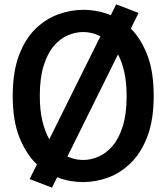

<svg xmlns="http://www.w3.org/2000/svg" viewBox="-20 -830 772 890"><path d="M117.5 0 151 -68Q101.5 -115 70.2 -192.5Q39 -270 39 -384.5Q39 -496.5 67.8 -573Q96.5 -649.5 144.2 -696Q192 -742.5 249.8 -763.5Q307.5 -784.5 365.5 -784.5Q397.5 -784.5 430 -778.5Q462.5 -772.5 493.5 -759.5L518.5 -810L622.5 -770L586.5 -697.5Q633.5 -651 663 -574.5Q692.5 -498 692.5 -386Q692.5 -275.5 663.8 -199Q635 -122.5 587.2 -75.5Q539.5 -28.5 481.8 -7.2Q424 14 365.5 14Q335.5 14 305 8.8Q274.5 3.5 245 -8.5L221 40ZM164.5 -386Q164.5 -319 176.5 -269.2Q188.5 -219.5 208.5 -184.5L445.5 -662Q426 -672 405.8 -676.8Q385.5 -681.5 365.5 -681.5Q330 -681.5 294.2 -666.2Q258.5 -651 229.2 -616.5Q200 -582 182.2 -525.2Q164.5 -468.5 164.5 -386ZM365.5 -88.5Q401.5 -88.5 437 -104Q472.5 -119.5 502 -154Q531.5 -188.5 549.2 -245.2Q567 -302 567 -384.5Q567 -447.5 556.2 -495.5Q545.5 -543.5 527 -578L292.5 -104.5Q327 -88.5 365.5 -88.5Z"/></svg>

Font: Junction SemiBold
Style: Regular
Weight: 600
Designer: Caroline Hadilaksono
Foundry: Caroline Hadilaksono, Tyler Finck, The League of Moveable Type
Version: Version 2.000; ttfautohint (v1.8.3)